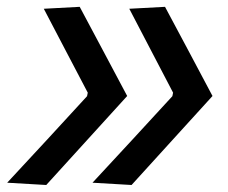

<svg xmlns="http://www.w3.org/2000/svg" viewBox="-36 -526 652 548"><path d="M339.5 2 228 -4.5Q285.5 -66 342.2 -127.8Q399 -189.5 456 -251.5L458 -261.5Q427 -321 395.5 -381.2Q364 -441.5 333 -501L435 -506.5Q469 -443 502.8 -379.5Q536.5 -316 570.5 -252Q512.5 -188.5 455 -125Q397.5 -61.5 339.5 2ZM96 2 -15.5 -4.5Q42 -66 98.8 -127.8Q155.5 -189.5 212.5 -251.5L214.5 -261.5Q183 -321 151.8 -381Q120.5 -441 89 -501L191.5 -506.5Q225.5 -443 259.2 -379.5Q293 -316 327 -252Q269 -188.5 211.5 -125Q154 -61.5 96 2Z"/></svg>

Font: Commissioner Medium
Style: Italic
Weight: 500
Italic angle: -12°
Designer: Kostas Bartsokas
Foundry: Kostas Bartsokas
Version: Version 1.000; ttfautohint (v1.8.3)